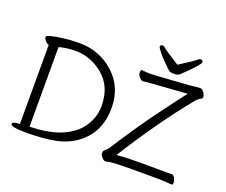

<svg xmlns="http://www.w3.org/2000/svg" viewBox="-141 -1118 1591 1349"><g transform="rotate(20 655.0 -444.0)"><path d="M169 8Q51 8 51 -15Q51 -34 106 -34V-626Q92 -629 79 -643.5Q66 -658 66 -668Q66 -678 73 -681Q121 -700 244 -710Q277 -712 303 -712Q456 -712 564.5 -614Q673 -516 673 -360Q673 -204 578 -110Q497 -30 374 -8Q297 6 183 8ZM176 -40Q323 -43 417.5 -85Q512 -127 557 -198Q602 -269 602 -348Q602 -492 508.5 -571.5Q415 -651 298 -651Q234 -651 176 -635ZM776 4Q768 7 757.5 7Q747 7 732.5 -9.5Q718 -26 718 -37Q718 -48 720 -54Q722 -60 735 -71Q748 -82 752 -88Q880 -287 974.5 -415.5Q1069 -544 1141 -637L889 -619Q865 -618 844.5 -615.5Q824 -613 814 -612H813Q803 -612 788 -628.5Q773 -645 773 -664Q773 -683 781 -683H783Q827 -679 845.5 -679Q864 -679 888 -681L1130 -697Q1153 -699 1175 -702Q1197 -705 1211 -705Q1225 -705 1238.5 -686Q1252 -667 1252 -654.5Q1252 -642 1245 -639Q1228 -633 1207 -610Q1013 -373 818 -62Q890 -68 954 -68H1064L1192 -67Q1214 -67 1229 -68H1230Q1243 -68 1252.5 -49.5Q1262 -31 1262 -15Q1262 1 1251 1H1250Q1212 -3 1147 -5H982Q802 -5 776 4ZM962 -745Q892 -811 867.5 -843Q843 -875 843 -880Q843 -896 861 -896Q869 -896 884 -883Q899 -870 933.5 -848.5Q968 -827 1003 -804Q1038 -827 1072 -848.5Q1106 -870 1121 -883Q1136 -896 1144 -896Q1162 -896 1162 -879.5Q1162 -863 1076 -779Q1056 -760 1044 -748Q1032 -736 1002.5 -736Q973 -736 962 -745Z"/></g></svg>

Font: LXGW WenKai TC
Style: Regular
Weight: 400
Designer: LXGW / Fontworks Inc.
Foundry: LXGW / Fontworks Inc.
Version: Version 1.330